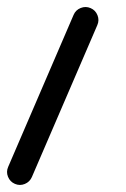

<svg xmlns="http://www.w3.org/2000/svg" viewBox="-56 -303 359 547"><path d="M202.1 -279.9Q188.2 -285.9 174 -280.3Q159.7 -274.7 153.7 -260.7L-32.8 172.6Q-38.9 186.5 -33.2 200.6Q-27.5 214.8 -13.6 220.8Q0.4 226.9 14.6 221.1Q28.7 215.3 34.8 201.4L221.3 -231.5Q227.4 -245.5 221.7 -259.7Q216.1 -273.9 202.1 -279.9Z"/></svg>

Font: Mikhak VF
Style: Regular
Weight: 100
Designer: Amin Abedi
Version: Version 3.001